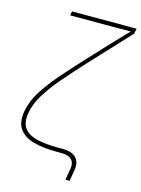

<svg xmlns="http://www.w3.org/2000/svg" viewBox="-127 -800 736 1001"><g transform="rotate(15 241.0 -300.0)"><path d="M328.1 128.9 338.4 68.4Q342.3 45.9 335.9 30.8Q329.6 15.6 313 7.8Q296.4 0 268.6 0H245.6Q174.8 0 122.1 -14.2Q69.3 -28.3 43.9 -63.2Q18.6 -98.1 28.8 -159.7Q38.1 -213.4 70.8 -266.8Q103.5 -320.3 154.8 -379.4Q206.1 -438.5 271 -508.3L363.3 -607.4Q375.5 -620.6 388.2 -633.8Q400.9 -647 413.6 -660.4Q426.3 -673.8 439 -687Q451.7 -700.2 464.4 -713.4L465.3 -706.1Q448.2 -705.6 431.2 -705.6Q414.1 -705.6 397 -705.3Q379.9 -705.1 363 -705.1Q346.2 -705.1 329.1 -705.1H130.4L134.3 -727.5H482.4L477.5 -699.7L285.6 -493.7Q221.2 -424.3 171.4 -366.2Q121.6 -308.1 90.6 -257.1Q59.6 -206.1 51.3 -156.2Q42.5 -103 64.5 -74Q86.4 -44.9 134 -33.7Q181.6 -22.5 249.5 -22.5H272.5Q322.3 -22.5 345.2 1.2Q368.2 24.9 360.8 68.4L350.6 128.9Z"/></g></svg>

Font: Inter 24pt Thin
Style: Italic
Weight: 250
Italic angle: -9.3988°
Version: Version 4.001;git-66647c0bb